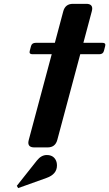

<svg xmlns="http://www.w3.org/2000/svg" viewBox="-20 -757 561 986"><path d="M156.2 0Q125.5 0 125.5 -24.4Q125.5 -29.8 127.9 -39.1L245.6 -478.5H147.9Q131.8 -478.5 131.8 -488.8Q131.8 -491.7 132.8 -495.6L139.2 -520Q143.6 -537.1 163.6 -537.1H261.7L304.7 -698.2Q314.9 -737.3 354.5 -737.3H422.9Q453.6 -737.3 453.6 -712.9Q453.6 -707.5 451.2 -698.2L408.2 -537.1H505.4Q521 -537.1 521 -526.9Q521 -523.9 520 -520L513.7 -495.6Q509.3 -478.5 489.7 -478.5H392.1L274.4 -39.1Q264.2 0 224.6 0ZM220.2 39.1Q252 39.1 265.6 63.5Q272.5 75.7 272.5 92.8Q272.5 137.7 219.2 156.7L73.2 209L66.4 197.3L169.4 67.4Q191.9 39.1 220.2 39.1Z"/></svg>

Font: Cursive Sans
Style: Bold
Weight: 700
Italic angle: -15°
Designer: Wojciech Kalinowski "wmk69" (wmk69@o2.pl)
Foundry: Wojciech Kalinowski "wmk69" (wmk69@o2.pl)
Version: Wersja 3.1.0; 2022-02-18